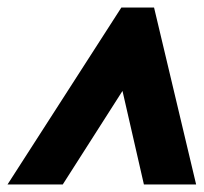

<svg xmlns="http://www.w3.org/2000/svg" viewBox="-35 -734 542 511"><path d="M-15 -243H132L291 -492L348 -243H487L375 -714H288Z"/></svg>

Font: Noto Sans Condensed Black
Style: Italic
Weight: 900
Width: 3
Italic angle: -12°
Designer: Monotype Design Team
Foundry: Monotype Imaging Inc.
Version: Version 2.013